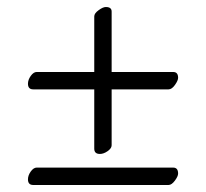

<svg xmlns="http://www.w3.org/2000/svg" viewBox="-20 -567 590 550"><path d="M250 -520Q250 -528.8 262.5 -537.8Q274.9 -546.9 283.2 -546.9Q300.3 -546.9 299.8 -533.2V-360.8H476.1Q490.2 -360.8 490.2 -344.2Q490.2 -336.4 481.2 -323.7Q472.2 -311 462.9 -311H299.8V-150.9Q299.8 -142.1 288.3 -134Q276.9 -126 266.1 -126Q250 -126 250 -141.1V-311H75.2Q60.1 -311 60.1 -327.1Q60.1 -338.4 68.1 -349.6Q76.2 -360.8 85 -360.8H250ZM462.9 -37.1H75.2Q60.1 -37.1 60.1 -53.2Q60.1 -64.5 68.1 -75.7Q76.2 -86.9 85 -86.9H476.1Q490.2 -86.9 490.2 -69.8Q490.2 -62 481 -49.6Q471.7 -37.1 462.9 -37.1Z"/></svg>

Font: Linux Libertine Capitals
Style: Small Caps
Weight: 400
Designer: Philipp H. Poll
Foundry: Philipp H. Poll
Version: Version 5.1.3